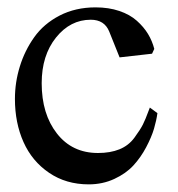

<svg xmlns="http://www.w3.org/2000/svg" viewBox="-20 -478 470 508"><path d="M232.9 -458.5Q267.6 -458.5 295.7 -449Q323.7 -439.5 342 -423.1Q360.4 -406.7 371.6 -388.2Q382.8 -369.6 388.2 -348.6L382.3 -335.9L296.4 -326.2L269 -394.5Q256.3 -425.8 220.2 -425.8Q166 -425.8 128.2 -378.7Q90.3 -331.5 90.3 -257.8Q90.3 -176.3 130.6 -124.8Q170.9 -73.2 239.3 -73.2Q272 -73.2 296.1 -83Q320.3 -92.8 335.7 -113.8Q351.1 -134.8 357.9 -148.2Q364.7 -161.6 374 -187Q375.5 -191.4 376.5 -193.4L396.5 -178.7Q394 -159.7 387.5 -137.5Q380.9 -115.2 366.7 -88.4Q352.5 -61.5 333 -40.3Q313.5 -19 282.5 -4.6Q251.5 9.8 214.8 9.8Q154.8 9.8 109.9 -20.8Q64.9 -51.3 42.2 -102.1Q19.5 -152.8 19.5 -216.3Q19.5 -260.3 32.5 -302.2Q45.4 -344.2 70.6 -379.6Q95.7 -415 137.7 -436.8Q179.7 -458.5 232.9 -458.5Z"/></svg>

Font: Happy Times at the IKOB
Style: Regular
Weight: 400
Designer: Lucas Le Bihan
Foundry: Lucas Le Bihan
Version: Version 1.000;PS 1.0;hotconv 1.0.88;makeotf.lib2.5.647800